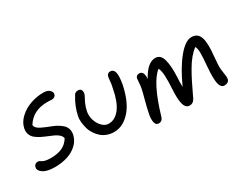

<svg xmlns="http://www.w3.org/2000/svg" viewBox="-79 -1105 2085 1644"><g transform="rotate(-30 963.5 -282.5)"><path d="M165 -41Q87.9 -41 50 -66.7Q12.2 -92.3 19 -123Q21.5 -137.7 32 -146.7Q42.5 -155.8 58.1 -155.8Q68.4 -155.8 77.4 -151.1Q86.4 -146.5 94 -140.9Q101.6 -135.3 122.1 -130.6Q142.6 -126 172.9 -126Q241.2 -126 286.1 -146.7Q331.1 -167.5 359.9 -214.8Q356.4 -234.4 338.9 -250.7Q321.3 -267.1 296.1 -278.6Q271 -290 241.7 -301.8Q212.4 -313.5 185.1 -327.4Q157.7 -341.3 136.5 -358.4Q115.2 -375.5 105.5 -401.4Q95.7 -427.2 102.1 -460Q112.8 -514.2 159.4 -557.6Q206.1 -601.1 269.8 -623Q333.5 -645 398.9 -644Q437 -643.6 456.3 -625.7Q475.6 -607.9 472.2 -585.9Q469.2 -571.8 458 -563.5Q446.8 -555.2 430.2 -555.2Q426.8 -555.2 412.1 -556.2Q397.5 -557.1 384.8 -557.1Q242.7 -557.1 176.8 -450.2Q177.7 -433.6 191.2 -419.7Q204.6 -405.8 225.1 -396Q245.6 -386.2 271 -375.5Q296.4 -364.7 322 -355Q347.7 -345.2 371.1 -330.8Q394.5 -316.4 411.6 -300Q428.7 -283.7 436.3 -259.3Q443.8 -234.9 438 -205.1Q426.8 -152.3 386.5 -114.5Q346.2 -76.7 289.6 -58.8Q232.9 -41 165 -41Z M755.4 -47.9Q717.8 -47.9 685.1 -60.3Q652.3 -72.8 629.4 -93.8Q606.4 -114.7 588.4 -142.6Q570.3 -170.4 562.3 -200.9Q554.2 -231.4 550.8 -263.4Q547.4 -295.4 554.2 -324.2Q571.3 -407.7 620.6 -487.8Q632.3 -512.2 662.6 -512.2Q683.1 -512.2 691.7 -498.5Q700.2 -484.9 696.3 -460.9Q692.9 -446.3 682.6 -428.7Q672.4 -411.1 660.2 -383.5Q647.9 -356 639.6 -315.9Q631.8 -275.4 645.3 -232.4Q658.7 -189.5 687.5 -161.1Q716.3 -132.8 749.5 -132.8Q813.5 -132.8 860.4 -193.6Q907.2 -254.4 929.2 -372.1Q935.1 -395 937.5 -412.4Q939.9 -429.7 941.4 -447.8Q942.9 -465.8 944.3 -477.1Q950.7 -515.1 983.4 -515.1Q1013.7 -515.1 1023.7 -480.7Q1033.7 -446.3 1019.5 -365.2Q987.8 -209 915.8 -128.4Q843.8 -47.9 755.4 -47.9Z M1121.1 79.1Q1092.8 79.1 1085.9 43.5Q1079.1 7.8 1091.3 -43.9Q1098.1 -80.6 1117.2 -151.6Q1136.2 -222.7 1143.1 -255.9Q1147.5 -277.3 1148.9 -306.6Q1150.4 -335.9 1152.3 -347.2Q1154.3 -360.4 1164.3 -368.2Q1174.3 -376 1189 -376Q1235.4 -376 1229 -297.9Q1295.9 -421.9 1374 -421.9Q1400.4 -421.9 1418 -405.5Q1435.5 -389.2 1444.3 -356.4Q1453.1 -323.7 1455.8 -281.7Q1458.5 -239.7 1456.1 -182.1Q1452.1 -131.3 1454.1 -89.8Q1522 -240.7 1596.4 -331.3Q1670.9 -421.9 1731 -421.9Q1792.5 -421.9 1812.3 -364.7Q1832 -307.6 1818.4 -184.1Q1809.1 -92.3 1813 -55.9Q1816.9 -19.5 1821.3 3.7Q1825.7 26.9 1822.3 44.9Q1818.8 61.5 1805.2 70.3Q1791.5 79.1 1772 79.1Q1736.8 79.1 1725.6 29.3Q1714.4 -20.5 1724.1 -132.8Q1732.9 -235.8 1731.7 -273.7Q1730.5 -311.5 1718.3 -332Q1685.1 -306.2 1655.5 -270.3Q1626 -234.4 1598.4 -186.5Q1570.8 -138.7 1548.3 -93.8Q1525.9 -48.8 1494.6 17.1Q1489.3 29.3 1486.3 35.2Q1466.8 79.1 1428.2 79.1Q1389.2 79.1 1375.5 29.5Q1361.8 -20 1368.2 -116.2Q1373 -195.8 1370.4 -248.3Q1367.7 -300.8 1353 -328.1Q1253.9 -248.5 1170.4 34.2Q1163.6 59.6 1151.9 69.3Q1140.1 79.1 1121.1 79.1Z"/></g></svg>

Font: Shantell Sans Irregular Bouncy
Style: Italic
Weight: 400
Italic angle: -11.31°
Designer: Stephen Nixon, Anya Danilova, Shantell Martin
Foundry: Arrow Type
Version: Version 1.006;[9816181b4]